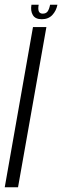

<svg xmlns="http://www.w3.org/2000/svg" viewBox="-36 -789 262 809"><path d="M-16 0 103 -675H159.5L40 0ZM140 -708Q112.5 -708 102.2 -725.8Q92 -743.5 96.5 -769H127Q120 -731.5 144 -731.5Q158 -731.5 164.8 -741Q171.5 -750.5 175 -769H206Q201 -743.5 184.5 -725.8Q168 -708 140 -708Z"/></svg>

Font: Anybody Condensed Light
Style: Italic
Weight: 300
Width: 3
Italic angle: -10°
Designer: Tyler Finck
Foundry: Etcetera Type Company
Version: Version 1.010; ttfautohint (v1.8.3) -l 8 -r 50 -G 200 -x 14 